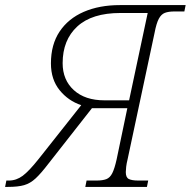

<svg xmlns="http://www.w3.org/2000/svg" viewBox="-63 -734 749 754"><path d="M-43 0 -38 -25H-28Q1 -25 26 -43.5Q51 -62 89 -110L256 -321Q205 -338 171 -380Q137 -422 137 -485Q137 -559 171 -610Q205 -661 266 -687.5Q327 -714 408 -714H666L661 -689H622Q599 -689 584.5 -683.5Q570 -678 560.5 -660Q551 -642 544 -605L438 -108Q434 -92 432.5 -79Q431 -66 431 -58Q431 -37 443 -31Q455 -25 480 -25H519L514 0H272L277 -25H316Q340 -25 354.5 -30.5Q369 -36 378 -54Q387 -72 395 -108L437 -309H298L127 -91Q98 -53 77 -33.5Q56 -14 32 -7Q8 0 -32 0ZM347 -340H444L517 -683H410Q298 -683 240.5 -630Q183 -577 183 -486Q183 -420 227 -380Q271 -340 347 -340Z"/></svg>

Font: Noto Serif ExtraLight
Style: Italic
Weight: 200
Italic angle: -12°
Designer: Monotype Design Team
Foundry: Monotype Imaging Inc.
Version: Version 2.014; ttfautohint (v1.8.4.7-5d5b)